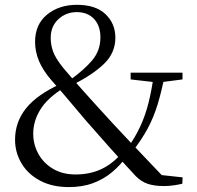

<svg xmlns="http://www.w3.org/2000/svg" viewBox="-20 -762 819 797"><path d="M265.4 14.6Q196.7 14.6 146.4 -12.1Q96.1 -38.8 69.3 -83.9Q42.5 -129 42.5 -182Q42.5 -255.7 88.5 -312.8Q134.5 -369.9 234.2 -415.1V-419.5L245.2 -397.5Q177.5 -355.8 147.7 -307.6Q117.9 -259.4 117.9 -207.4Q117.9 -161.9 139.4 -123.2Q160.9 -84.5 200.3 -61.1Q239.8 -37.8 293.6 -37.8Q353.7 -37.8 400.7 -60Q447.6 -82.2 485.3 -126.1L512.5 -109.7H503.6Q478.7 -75.6 445 -47.2Q411.3 -18.8 367 -2.1Q322.7 14.6 265.4 14.6ZM529.5 -132.6 504 -147.6H509.9Q542 -193.4 562.6 -238Q583.3 -282.7 596.5 -335.1Q609.7 -387.4 618.8 -454.1H664.8Q650.9 -383.2 634.5 -329.3Q618.1 -275.5 593.5 -229.5Q568.9 -183.4 529.5 -132.6ZM628 -420.2 522.3 -432.3V-460.3H737.6V-432.3L643.7 -420.2ZM660.4 10.3Q621.5 10.3 594.2 1.4Q567 -7.4 543.9 -30.5Q484.7 -94.3 434.9 -150.2Q385.1 -206 336.6 -261.5Q307.5 -296.2 286.1 -321.3Q264.6 -346.4 244.1 -370.9Q223.5 -395.5 195.2 -426.8Q158.2 -469.3 141.9 -508.5Q125.6 -547.7 125.6 -588.2Q125.6 -660.5 175.2 -701.3Q224.8 -742 299.5 -742Q377.2 -742 418 -703.1Q458.9 -664.2 458.9 -605.5Q458.9 -542.9 412.6 -497.8Q366.3 -452.6 283 -410.6V-406L271.5 -430.6Q329.1 -471.8 363 -512Q396.8 -552.3 396.8 -606.8Q396.8 -655.4 370.2 -683.5Q343.6 -711.7 298.5 -711.7Q254.3 -711.7 222.4 -682.3Q190.5 -653 190.5 -604.9Q190.5 -575.1 200.7 -547.2Q210.9 -519.4 243.2 -479.2Q266.1 -452.3 286.7 -428.7Q307.2 -405.2 330.4 -379.4Q353.6 -353.7 385.3 -318.5Q418.3 -282.3 449 -248.9Q479.8 -215.6 512.4 -181.1Q545 -146.6 582.6 -107.3Q620.2 -68.1 666 -19.7L617.4 -38.8L738 -25.8L736.8 0.8Q715 5.6 696.9 7.9Q678.8 10.3 660.4 10.3Z"/></svg>

Font: Early Summer Mincho VF
Style: Regular
Weight: 250
Designer: GuiWonder
Version: Version 1.002